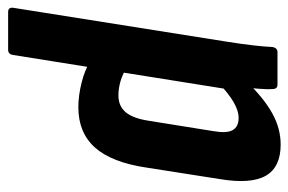

<svg xmlns="http://www.w3.org/2000/svg" viewBox="-156 -400 727 484"><g transform="rotate(90 208.0 -158.5)"><path d="M237 8Q208 8 175.5 0Q143 -8 121 -22L136 -115Q152 -104 170.5 -98.5Q189 -93 207 -93Q234 -93 249.5 -111.5Q265 -130 271 -170L297 -332Q303 -366 294.5 -381Q286 -396 264 -396Q245 -396 222.5 -382.5Q200 -369 173 -343L171 -415Q213 -459 251.5 -480.5Q290 -502 331 -502Q388 -502 409.5 -464.5Q431 -427 418 -349L389 -164Q376 -76 338.5 -34Q301 8 237 8ZM-3 185Q-15 185 -14 173L72 -369Q78 -407 81 -434Q84 -461 85 -481Q87 -494 98 -494H180Q191 -494 191 -481Q192 -466 190 -443.5Q188 -421 186 -403L191 -366L105 173Q103 185 92 185Z"/></g></svg>

Font: Sofia Sans Condensed ExtraBold
Style: Italic
Weight: 800
Italic angle: -9°
Version: Version 4.100